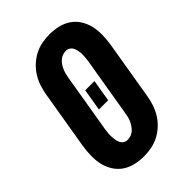

<svg xmlns="http://www.w3.org/2000/svg" viewBox="-221 -838 941 941"><g transform="rotate(-45 250.0 -367.5)"><path d="M207 8Q176 8 146.5 1Q117 -6 93 -22.5Q69 -39 53.5 -64Q38 -89 31.5 -117.5Q25 -146 25.5 -177Q26 -208 31 -240L82 -545Q86 -570 94.5 -596Q103 -622 117.5 -645.5Q132 -669 153 -688.5Q174 -708 198.5 -720.5Q223 -733 249.5 -738Q276 -743 302 -743Q333 -743 362.5 -736Q392 -729 416 -712.5Q440 -696 455.5 -671Q471 -646 477.5 -617.5Q484 -589 483.5 -558Q483 -527 478 -495L427 -190Q423 -165 414.5 -139Q406 -113 391.5 -89.5Q377 -66 356 -46.5Q335 -27 310.5 -14.5Q286 -2 259.5 3Q233 8 207 8ZM207 -106Q219 -106 231 -110Q243 -114 252 -122.5Q261 -131 268 -141.5Q275 -152 280 -163Q285 -174 287.5 -186Q290 -198 292 -209L343 -514Q345 -526 346 -538Q347 -550 347 -561.5Q347 -573 344.5 -584.5Q342 -596 337.5 -606Q333 -616 323.5 -622.5Q314 -629 302 -629Q290 -629 278.5 -625Q267 -621 257.5 -612.5Q248 -604 241 -593.5Q234 -583 229.5 -572Q225 -561 222 -549Q219 -537 217 -526L166 -221Q164 -209 163 -197Q162 -185 162.5 -173.5Q163 -162 165 -150.5Q167 -139 171.5 -129Q176 -119 185.5 -112.5Q195 -106 207 -106ZM213 -311 232 -425H296L277 -311Z"/></g></svg>

Font: Iosevka Heavy
Style: Italic
Weight: 900
Italic angle: -9°
Monospace: yes
Designer: Belleve Invis
Foundry: Belleve Invis
Version: Version 32.5.0; ttfautohint (v1.8.4)